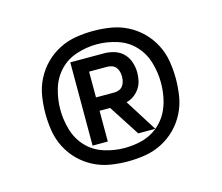

<svg xmlns="http://www.w3.org/2000/svg" viewBox="-69 -987 689 597"><g transform="rotate(-15 275.0 -688.0)"><path d="M181 -554V-822H289Q306 -822 322.5 -817Q339 -812 351 -800Q363 -788 368.5 -771.5Q374 -755 374 -738Q374 -724 371 -711Q368 -698 360.5 -687Q353 -676 342 -668Q331 -660 318 -657L383 -554H328L264 -653H230V-554ZM230 -696H289Q297 -696 304.5 -699Q312 -702 316.5 -708Q321 -714 323 -722Q325 -730 325 -738Q325 -746 323 -753.5Q321 -761 316.5 -767Q312 -773 304.5 -776Q297 -779 289 -779H230ZM275 -478Q247 -478 219 -482.5Q191 -487 165.5 -500Q140 -513 120 -533Q100 -553 87 -578.5Q74 -604 69.5 -632Q65 -660 65 -688Q65 -716 69.5 -744Q74 -772 87 -797.5Q100 -823 120 -843Q140 -863 165.5 -876Q191 -889 219 -893.5Q247 -898 275 -898Q303 -898 331 -893.5Q359 -889 384.5 -876Q410 -863 430 -843Q450 -823 463 -797.5Q476 -772 480.5 -744Q485 -716 485 -688Q485 -660 480.5 -632Q476 -604 463 -578.5Q450 -553 430 -533Q410 -513 384.5 -500Q359 -487 331 -482.5Q303 -478 275 -478ZM275 -521Q297 -521 319 -525Q341 -529 360.5 -539Q380 -549 395.5 -565.5Q411 -582 420 -602Q429 -622 433 -644Q437 -666 437 -688Q437 -721 427.5 -753.5Q418 -786 395.5 -810Q373 -834 340.5 -844.5Q308 -855 275 -855Q242 -855 209.5 -844.5Q177 -834 154.5 -810Q132 -786 122.5 -753.5Q113 -721 113 -688Q113 -655 122.5 -622.5Q132 -590 154.5 -566Q177 -542 209.5 -531.5Q242 -521 275 -521Z"/></g></svg>

Font: Lode Dark
Style: Bold
Weight: 700
Monospace: yes
Designer: Belleve Invis
Foundry: Belleve Invis
Version: Version 29.2.0; ttfautohint (v1.8.3)